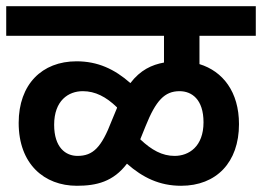

<svg xmlns="http://www.w3.org/2000/svg" viewBox="-20 -642 842 617"><path d="M0 -527H507V-441C468 -434 431 -417 399 -375C348 -420 294 -445 226 -445C115 -445 40 -371 40 -247C40 -115 122 -45 227 -45C290 -45 344 -58 388 -116C439 -71 493 -45 562 -45C675 -45 748 -120 748 -243C748 -347 696 -413 621 -436V-527H802V-622H0ZM431 -195 448 -237C481 -319 509 -349 557 -349C596 -349 634 -323 634 -249C634 -171 587 -141 541 -141C501 -141 467 -160 431 -194ZM154 -241C154 -319 200 -349 246 -349C286 -349 321 -331 356 -297V-295L339 -254C306 -168 279 -141 229 -141C191 -141 154 -168 154 -241Z"/></svg>

Font: Noto Sans SemiBold
Style: Italic
Weight: 600
Italic angle: -12°
Designer: Monotype Design Team
Foundry: Monotype Imaging Inc.
Version: Version 2.013